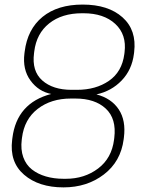

<svg xmlns="http://www.w3.org/2000/svg" viewBox="-20 -810 640 840"><path d="M257.8 9.8Q149.4 9.8 85.2 -45.7Q21 -101.1 33.2 -198.2L34.2 -206.1Q53.2 -359.4 204.1 -398.9Q148.4 -409.7 113.3 -457.8Q78.1 -505.9 86.9 -576.2L87.9 -584Q100.1 -682.1 166 -736.1Q231.9 -790 341.8 -790Q453.6 -790 516.1 -734.1Q578.6 -678.2 566.9 -582L565.9 -574.2Q557.1 -504.4 512.2 -457.8Q467.3 -411.1 401.9 -397Q467.3 -379.9 499.5 -331.3Q531.7 -282.7 522 -208L521 -200.2Q508.3 -103 434.3 -46.6Q360.4 9.8 257.8 9.8ZM310.1 -378.9H290Q203.6 -378.9 145 -333.7Q86.4 -288.6 76.2 -207L75.2 -199.2Q69.8 -155.8 81.8 -122.3Q93.8 -88.9 119.6 -68.6Q145.5 -48.3 180.7 -38.1Q215.8 -27.8 257.8 -27.8H268.1Q349.6 -27.8 409.2 -72.8Q468.8 -117.7 479 -199.2L480 -207Q490.2 -290.5 442.9 -334.7Q395.5 -378.9 310.1 -378.9ZM345.2 -752H338.9Q251 -752 195.3 -707.8Q139.6 -663.6 129.9 -585L128.9 -577.1Q118.7 -499 165 -458Q211.4 -417 293 -417H316.9Q399.4 -417 456.5 -456.3Q513.7 -495.6 523.9 -573.2L524.9 -581.1Q534.7 -658.7 484.4 -705.3Q434.1 -752 345.2 -752Z"/></svg>

Font: Cooper Hewitt
Style: Light Italic
Weight: 704
Designer: Village Type and Design LLC
Foundry: Cooper Hewitt Smithsonian Design Museum
Version: 1.000